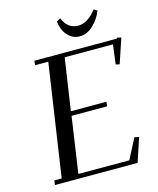

<svg xmlns="http://www.w3.org/2000/svg" viewBox="-130 -984 885 1075"><g transform="rotate(-15 313.0 -447.0)"><path d="M53.2 0 56.2 -25.9H99.1L195.8 -676.8H119.1L122.1 -702.1H600.1L602.1 -707L626 -702.1L578.1 -559.1L556.2 -564L570.8 -676.8H291L246.1 -376H452.1L449.2 -350.1H243.2L195.8 -25.9H491.2L551.8 -143.1L578.1 -138.2L532.2 0ZM300.8 -881.8 323.2 -894Q349.6 -828.1 411.1 -828.1Q465.8 -828.1 517.1 -894L536.1 -881.8Q518.6 -837.4 482.9 -802.7Q447.3 -768.1 402.8 -768.1Q372.1 -768.1 348.9 -786.4Q325.7 -804.7 314.5 -829.6Q303.2 -854.5 300.8 -881.8Z"/></g></svg>

Font: Dehuti Alt
Style: Bold-Italic
Weight: 700
Version: Version 1.2